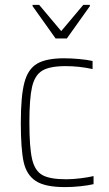

<svg xmlns="http://www.w3.org/2000/svg" viewBox="-20 -756 447 784"><path d="M65 -254Q65 -363 79.5 -418.5Q94 -474 131.5 -496Q169 -518 242 -518Q270 -518 303 -515Q336 -512 358 -507V-474Q303 -486 248 -486Q183 -486 152.5 -467.5Q122 -449 111 -401.5Q100 -354 100 -256Q100 -154 111 -106.5Q122 -59 152.5 -41.5Q183 -24 250 -24Q278 -24 309.5 -28Q341 -32 362 -37V-4Q341 1 308.5 4.5Q276 8 246 8Q164 8 126 -17Q88 -42 76.5 -95Q65 -148 65 -254ZM207 -599 113 -731V-736H140L230 -629L320 -736H347V-731L253 -599Z"/></svg>

Font: Saira Semi Condensed Thin
Style: Regular
Weight: 100
Width: 4
Designer: Hector Gatti with collaboration of the Omnibus-Type team
Foundry: Omnibus-Type
Version: Version 1.001; ttfautohint (v1.8)